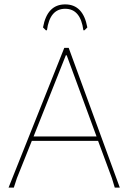

<svg xmlns="http://www.w3.org/2000/svg" viewBox="-20 -855 594 875"><path d="M189 -717 176 -730Q195 -835 277 -835Q359 -835 378 -730L365 -717H360Q347 -815 277 -815Q207 -815 194 -717ZM293 -637 526 0H503L490 -43L427 -213H125L57 -43L43 0H19L273 -637ZM280 -603 133 -233H420L284 -603Z"/></svg>

Font: Alegreya Sans Thin
Style: Regular
Weight: 100
Designer: Juan Pablo del Peral
Foundry: Huerta Tipografica
Version: Version 2.007